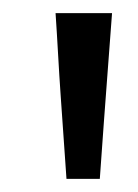

<svg xmlns="http://www.w3.org/2000/svg" viewBox="-20 -770 210 292"><path d="M150.4 -750H64.5C67.4 -708 69.3 -666 72.3 -624C75.2 -582 78.1 -540 81.1 -498H131.8C140.6 -624 147.5 -708 150.4 -750Z"/></svg>

Font: My Font
Style: Regular
Weight: 400
Designer: Alfredo Marco Pradil
Version: Version 0.001